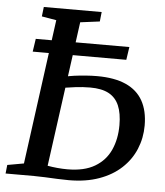

<svg xmlns="http://www.w3.org/2000/svg" viewBox="-53 -790 726 843"><g transform="rotate(5 310.0 -369.0)"><path d="M281.5 5Q259.5 5 231.5 3.8Q203.5 2.5 175.8 1.2Q148 0 127 0H2.5L6.5 -38L79 -51L165.5 -690L101 -701L106 -743H361L356.5 -701L271 -690L183.5 -50Q202.5 -46.5 226.2 -44.2Q250 -42 271 -42Q345.5 -42 392 -69.8Q438.5 -97.5 460.2 -145.5Q482 -193.5 482 -255Q482 -307 467.5 -341Q453 -375 422 -391.8Q391 -408.5 340 -408.5Q306 -408.5 273.2 -404.2Q240.5 -400 218.5 -396.5L224 -446Q241.5 -450.5 265.5 -453.8Q289.5 -457 315.8 -459Q342 -461 365.5 -461Q442.5 -461 492.8 -438.5Q543 -416 567.8 -371.8Q592.5 -327.5 592.5 -263Q592.5 -208 572.2 -159.2Q552 -110.5 512.2 -73.5Q472.5 -36.5 414.5 -15.8Q356.5 5 281.5 5ZM74.5 -543.5 83 -600.5H495.5L487 -543.5Z"/></g></svg>

Font: Merriweather 28pt
Style: Italic
Weight: 400
Italic angle: -7.8°
Version: Version 2.101